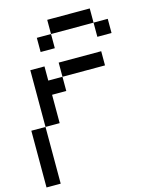

<svg xmlns="http://www.w3.org/2000/svg" viewBox="-125 -927 788 1006"><g transform="rotate(-15 269.0 -423.5)"><path d="M230.8 -693.5H153.8V-770.4H230.8ZM461.5 -770.4H230.8V-847.4H461.5ZM538.5 -693.5H461.5V-770.4H538.5ZM0 0V-307.7H76.9V0ZM76.9 -307.7V-615.4H153.8V-538.5H230.8V-461.5H153.8V-307.7ZM230.8 -538.5V-615.4H461.5V-538.5Z"/></g></svg>

Font: Mintsoda - Lime Green 13x16
Style: Regular
Weight: 400
Designer: Mintsoda-15
Version: Version 1.0